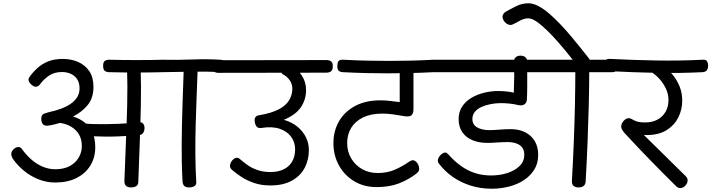

<svg xmlns="http://www.w3.org/2000/svg" viewBox="-20 -1129 4346 1173"><path d="M317 -14Q264 -14 215 -33.5Q166 -53 125.5 -86.5Q85 -120 57 -161Q53 -169 51 -175Q49 -181 49 -188Q49 -200 56 -209.5Q63 -219 73 -225Q83 -231 92 -231Q100 -231 105.5 -227Q111 -223 115 -217Q142 -180 174 -152.5Q206 -125 242.5 -110Q279 -95 318 -95Q370 -95 406 -114.5Q442 -134 461 -166.5Q480 -199 480 -237Q480 -278 462.5 -307.5Q445 -337 414.5 -355Q384 -373 346 -378Q325 -372 307 -367.5Q289 -363 269 -361Q251 -360 242 -370.5Q233 -381 232 -401Q232 -418 237.5 -425.5Q243 -433 254 -436.5Q265 -440 280 -444Q317 -452 350.5 -464Q384 -476 410 -493.5Q436 -511 451 -534.5Q466 -558 466 -589Q466 -623 451.5 -645Q437 -667 412.5 -678Q388 -689 358 -689Q311 -689 278 -666Q245 -643 222 -611Q213 -599 198 -599Q189 -599 179 -606Q169 -613 161.5 -623Q154 -633 154 -642Q154 -647 156 -651.5Q158 -656 161 -660Q182 -689 209.5 -714Q237 -739 274.5 -754Q312 -769 363 -769Q416 -769 458.5 -750Q501 -731 526 -693.5Q551 -656 551 -598Q551 -532 517 -489Q483 -446 426 -417Q467 -405 497.5 -380.5Q528 -356 545 -318.5Q562 -281 562 -229Q562 -166 532 -117.5Q502 -69 447.5 -41.5Q393 -14 317 -14ZM488 -301Q476 -304 468.5 -314.5Q461 -325 461 -337Q461 -354 470 -365.5Q479 -377 492 -375Q519 -372 553.5 -371Q588 -370 626.5 -370.5Q665 -371 702.5 -372.5Q740 -374 773 -376.5Q806 -379 831 -382Q845 -384 854 -374Q863 -364 863 -346Q863 -332 856.5 -320Q850 -308 836 -305Q808 -302 772.5 -299.5Q737 -297 698.5 -295.5Q660 -294 621.5 -294.5Q583 -295 548.5 -296.5Q514 -298 488 -301ZM781 16Q761 16 750.5 7Q740 -2 740 -23Q744 -140 749 -255Q754 -370 757 -486Q760 -602 756 -722Q755 -739 767.5 -748Q780 -757 799 -757Q821 -757 829.5 -747.5Q838 -738 839 -719Q843 -599 840.5 -483Q838 -367 833.5 -251.5Q829 -136 825 -19Q825 -1 813.5 7.5Q802 16 781 16ZM649 -688Q630 -688 620 -696Q610 -704 610 -727Q610 -750 621 -757.5Q632 -765 651 -764Q734 -762 814.5 -762Q895 -762 978 -764Q997 -765 1006.5 -756.5Q1016 -748 1015 -725Q1015 -701 1005 -695Q995 -689 976 -688Q893 -686 813 -686Q733 -686 649 -688ZM1135 16Q1116 16 1106 7Q1096 -2 1095 -23Q1089 -133 1090 -252Q1091 -371 1095 -491Q1099 -611 1103 -722Q1104 -739 1115 -748Q1126 -757 1145 -757Q1167 -757 1177.5 -747.5Q1188 -738 1188 -719Q1185 -635 1181.5 -546.5Q1178 -458 1175.5 -368Q1173 -278 1173.5 -190Q1174 -102 1179 -20Q1181 -1 1168.5 7.5Q1156 16 1135 16ZM967 -688Q949 -688 938 -697Q927 -706 928 -728Q929 -751 940.5 -758Q952 -765 969 -764Q1063 -762 1154.5 -765.5Q1246 -769 1327 -764Q1344 -763 1354.5 -756Q1365 -749 1364 -726Q1363 -704 1352.5 -695.5Q1342 -687 1325 -688Q1244 -693 1152.5 -691Q1061 -689 967 -688Z M1632 4Q1576 4 1531.5 -11.5Q1487 -27 1454.5 -48.5Q1422 -70 1400 -89Q1393 -95 1389 -101Q1385 -107 1385 -115Q1385 -126 1391 -137.5Q1397 -149 1407 -157Q1417 -165 1428 -165Q1434 -165 1440 -161.5Q1446 -158 1451 -153Q1468 -138 1492.5 -120.5Q1517 -103 1552 -90.5Q1587 -78 1632 -78Q1680 -78 1714 -95Q1748 -112 1765.5 -143Q1783 -174 1783 -217Q1783 -260 1758.5 -293.5Q1734 -327 1688 -342.5Q1642 -358 1575 -347Q1559 -345 1550 -353.5Q1541 -362 1537 -381Q1533 -401 1540 -412Q1547 -423 1563 -425Q1640 -438 1684 -461.5Q1728 -485 1747 -517.5Q1766 -550 1766 -588Q1766 -616 1749.5 -639.5Q1733 -663 1706 -676Q1701 -681 1697 -687.5Q1693 -694 1693 -701Q1693 -718 1701.5 -729.5Q1710 -741 1726 -742Q1733 -743 1739.5 -741Q1746 -739 1751 -735Q1796 -710 1823 -669Q1850 -628 1850 -579Q1850 -522 1819 -475Q1788 -428 1714 -397Q1763 -383 1797 -355Q1831 -327 1849 -290.5Q1867 -254 1867 -213Q1867 -151 1840.5 -102Q1814 -53 1761.5 -24.5Q1709 4 1632 4ZM1315 -684Q1296 -684 1286 -693Q1276 -702 1276 -724Q1276 -746 1287 -753.5Q1298 -761 1317 -761L1975 -762Q1993 -762 2003.5 -753.5Q2014 -745 2013 -723Q2013 -701 2002 -693Q1991 -685 1973 -685Z M2281 14Q2203 14 2143.5 -22Q2084 -58 2050.5 -119Q2017 -180 2017 -255Q2017 -328 2050.5 -387Q2084 -446 2148.5 -481Q2213 -516 2304 -516Q2335 -516 2367 -512Q2399 -508 2422 -505Q2422 -554 2422 -610.5Q2422 -667 2422 -716Q2422 -733 2434.5 -741.5Q2447 -750 2464 -750Q2481 -750 2493.5 -742Q2506 -734 2506 -717Q2506 -656 2506 -589.5Q2506 -523 2506 -462Q2506 -434 2493 -424Q2480 -414 2445 -420Q2419 -425 2384 -430Q2349 -435 2315 -435Q2247 -435 2199 -412Q2151 -389 2126 -348.5Q2101 -308 2101 -255Q2101 -203 2125.5 -161.5Q2150 -120 2192 -96Q2234 -72 2288 -72Q2345 -72 2390.5 -91.5Q2436 -111 2481 -142Q2486 -145 2491.5 -147.5Q2497 -150 2502 -150Q2512 -150 2521 -142Q2530 -134 2535.5 -122Q2541 -110 2541 -98Q2541 -88 2537.5 -83Q2534 -78 2526 -70Q2477 -32 2418.5 -9Q2360 14 2281 14ZM2076 -688Q2057 -689 2048.5 -697.5Q2040 -706 2041 -728Q2042 -751 2050.5 -758Q2059 -765 2078 -764Q2153 -760 2220.5 -758.5Q2288 -757 2352.5 -757Q2417 -757 2484.5 -758.5Q2552 -760 2628 -764Q2647 -765 2656.5 -757Q2666 -749 2665 -726Q2664 -703 2654.5 -696Q2645 -689 2626 -688Q2550 -684 2482.5 -682.5Q2415 -681 2350.5 -681Q2286 -681 2218.5 -682.5Q2151 -684 2076 -688Z M2984 24Q2915 24 2854 4.5Q2793 -15 2744.5 -49.5Q2696 -84 2662 -129Q2655 -137 2655 -148Q2655 -159 2662 -170Q2669 -181 2679.5 -189Q2690 -197 2700 -197Q2705 -197 2708.5 -195Q2712 -193 2717 -188Q2754 -146 2794.5 -116.5Q2835 -87 2881 -72Q2927 -57 2980 -57Q3034 -57 3080 -72Q3126 -87 3154.5 -115Q3183 -143 3183 -183Q3183 -223 3155.5 -242Q3128 -261 3083 -261Q3050 -261 3017 -258.5Q2984 -256 2957 -256Q2907 -256 2867.5 -272Q2828 -288 2805 -320.5Q2782 -353 2782 -401Q2782 -445 2803 -477.5Q2824 -510 2859.5 -531Q2895 -552 2938 -562.5Q2981 -573 3024 -573Q3046 -573 3071.5 -570.5Q3097 -568 3119 -563Q3121 -614 3121.5 -660Q3122 -706 3120 -755Q3120 -769 3130.5 -779Q3141 -789 3160 -789Q3179 -789 3190 -779Q3201 -769 3201 -755Q3201 -720 3201 -679.5Q3201 -639 3201 -598.5Q3201 -558 3199 -522Q3198 -501 3184 -491.5Q3170 -482 3146 -487Q3123 -493 3094 -496Q3065 -499 3040 -499Q3009 -499 2978 -493Q2947 -487 2921.5 -475.5Q2896 -464 2881 -445.5Q2866 -427 2866 -402Q2866 -367 2895.5 -350.5Q2925 -334 2969 -334Q2995 -334 3031 -337Q3067 -340 3101 -340Q3150 -340 3187.5 -321.5Q3225 -303 3246.5 -268Q3268 -233 3268 -183Q3268 -131 3244 -92.5Q3220 -54 3180 -28Q3140 -2 3089 11Q3038 24 2984 24ZM2616 -688Q2597 -688 2586.5 -697Q2576 -706 2577 -728Q2578 -751 2588.5 -757.5Q2599 -764 2618 -764H3367Q3386 -764 3395.5 -756.5Q3405 -749 3404 -726Q3403 -703 3393.5 -695.5Q3384 -688 3365 -688Z M3536 -719Q3526 -719 3516.5 -724Q3507 -729 3499 -739Q3481 -761 3453.5 -795.5Q3426 -830 3393 -868Q3360 -906 3325.5 -940Q3291 -974 3260.5 -995.5Q3230 -1017 3207 -1017Q3185 -1017 3162 -1005.5Q3139 -994 3119 -983Q3106 -975 3093.5 -977Q3081 -979 3071 -987.5Q3061 -996 3055.5 -1006.5Q3050 -1017 3050 -1026Q3050 -1036 3055.5 -1044Q3061 -1052 3071 -1058Q3097 -1073 3133 -1091Q3169 -1109 3209 -1109Q3237 -1109 3270 -1091.5Q3303 -1074 3337 -1044.5Q3371 -1015 3405 -979Q3439 -943 3470 -906Q3501 -869 3527 -836.5Q3553 -804 3571 -781Q3576 -776 3581.5 -766Q3587 -756 3589 -750Q3589 -739 3580.5 -732Q3572 -725 3560 -722Q3548 -719 3536 -719ZM3514 16Q3495 16 3484 6.5Q3473 -3 3474 -24Q3481 -147 3485.5 -261Q3490 -375 3492.5 -489Q3495 -603 3495 -726Q3495 -743 3506.5 -752Q3518 -761 3537 -761Q3560 -761 3569.5 -751Q3579 -741 3580 -722Q3580 -599 3577 -485Q3574 -371 3569.5 -257Q3565 -143 3558 -20Q3557 -2 3545.5 7Q3534 16 3514 16ZM3359 -688Q3340 -688 3329.5 -697Q3319 -706 3320 -728Q3321 -751 3331.5 -757.5Q3342 -764 3361 -764H3719Q3737 -764 3747 -756.5Q3757 -749 3756 -726Q3755 -704 3745.5 -696Q3736 -688 3717 -688Z M4136 20Q4128 20 4121.5 16.5Q4115 13 4109 7Q4032 -69 3954.5 -148.5Q3877 -228 3793 -319Q3786 -328 3781 -336.5Q3776 -345 3775 -353Q3775 -367 3781.5 -379Q3788 -391 3799 -399Q3810 -407 3820 -407Q3832 -407 3841.5 -400.5Q3851 -394 3869 -387.5Q3887 -381 3924 -381Q3964 -381 3995.5 -397.5Q4027 -414 4045.5 -445Q4064 -476 4064 -518Q4064 -554 4048 -588Q4032 -622 4006.5 -649.5Q3981 -677 3952 -693L4038 -722Q4065 -702 4090.5 -671Q4116 -640 4132 -600.5Q4148 -561 4148 -514Q4148 -460 4124.5 -412.5Q4101 -365 4055 -335.5Q4009 -306 3940 -304Q3933 -304 3926.5 -304Q3920 -304 3913 -305L4168 -54Q4174 -48 4177.5 -42.5Q4181 -37 4181 -27Q4181 -15 4174.5 -4.5Q4168 6 4158 13Q4148 20 4136 20ZM4271 -688Q4130 -681 3989 -684Q3848 -687 3707 -694Q3688 -695 3679.5 -705Q3671 -715 3672 -734Q3673 -754 3681.5 -762.5Q3690 -771 3709 -769Q3850 -762 3991 -759.5Q4132 -757 4273 -764Q4291 -766 4298.5 -756Q4306 -746 4306 -726Q4305 -707 4297 -698Q4289 -689 4271 -688Z"/></svg>

Font: Playpen Sans Deva
Style: Regular
Weight: 400
Designer: Pooja Saxena, Gunjan Panchal, Laura Meseguer, Veronika Burian, José Scaglione
Foundry: TypeTogether
Version: Version 2.000